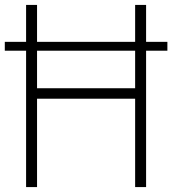

<svg xmlns="http://www.w3.org/2000/svg" viewBox="-20 -760 700 780"><path d="M86 0V-554H-0.5V-590H86V-740H130.5V-590H529V-740H573.5V-590H660V-554H573.5V0H529V-359H130.5V0ZM130.5 -401.5H529V-554H130.5Z"/></svg>

Font: Encode Sans SemiCondensed SemiCondensed ExtraLight
Style: Regular
Weight: 200
Width: 4
Designer: Multiple Designers
Foundry: Impallari Type
Version: Version 3.000; ttfautohint (v1.8.3) -l 8 -r 50 -G 200 -x 14 